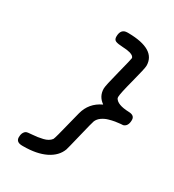

<svg xmlns="http://www.w3.org/2000/svg" viewBox="-186 -801 898 990"><g transform="rotate(30 262.5 -305.5)"><path d="M64 53.2Q64 24.4 82 13.2Q87.9 9.3 117.9 7.6Q147.9 5.9 178.5 -1.5Q209 -8.8 223.1 -27.8Q226.1 -32.7 233.9 -62Q250 -127.9 271 -208Q289.1 -277.8 356 -309.1V-310.1Q317.9 -336.9 317.9 -382.8Q317.9 -399.9 341.6 -491.9Q365.2 -584 365.2 -589.8Q365.2 -603 340.8 -610.8Q323.7 -615.7 294.9 -616.9Q266.1 -618.2 253.2 -623.5Q240.2 -628.9 240.2 -647Q240.2 -693.8 279.8 -693.8H286.1Q450.2 -691.9 450.2 -594.2Q450.2 -578.1 427 -490Q403.8 -401.9 403.8 -381.8Q403.8 -377 404.8 -375Q419.9 -345.2 490.2 -342.8Q525.4 -341.8 524.9 -314Q524.9 -276.9 499 -269Q498 -269 484.6 -268.1Q471.2 -267.1 453.6 -264.2Q436 -261.2 417 -255.6Q397.9 -250 381.6 -238.5Q365.2 -227.1 357.9 -210Q354 -200.2 332.5 -111.1Q311 -22 308.1 -14.2Q291 31.7 239 57.4Q187 83 106.9 83H101.1Q64 83 64 53.2Z"/></g></svg>

Font: CMU Typewriter Text
Style: BoldItalic
Weight: 700
Italic angle: -14.04°
Version: Version 0.7.0